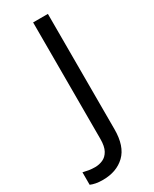

<svg xmlns="http://www.w3.org/2000/svg" viewBox="-308 -769 811 1013"><g transform="rotate(-30 97.5 -262.0)"><path d="M-4 190Q-28 190 -46 186.5Q-64 183 -78 177V101Q-62 105 -44 108Q-26 111 -6 111Q19 111 41.5 101Q64 91 78 66Q92 41 92 -4V-714H182V-11Q182 92 131 141Q80 190 -4 190Z"/></g></svg>

Font: Noto Sans Marchen
Style: Regular
Weight: 400
Designer: Monotype Design Team
Foundry: Monotype Imaging Inc.
Version: Version 2.003; ttfautohint (v1.8.4.7-5d5b)